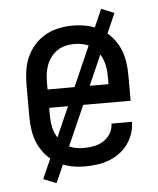

<svg xmlns="http://www.w3.org/2000/svg" viewBox="-49 -624 598 728"><g transform="rotate(-5 250.0 -260.0)"><path d="M250 8Q223 8 196.5 2.5Q170 -3 146.5 -16Q123 -29 104.5 -49.5Q86 -70 75 -94.5Q64 -119 60 -146Q56 -173 56 -200V-320Q56 -347 60 -374Q64 -401 75 -425.5Q86 -450 104.5 -470.5Q123 -491 146.5 -504Q170 -517 196.5 -522.5Q223 -528 250 -528Q277 -528 303.5 -522.5Q330 -517 353.5 -504Q377 -491 395.5 -470.5Q414 -450 425 -425.5Q436 -401 440 -374Q444 -347 444 -320V-225H134V-200Q134 -183 136 -166Q138 -149 144 -133Q150 -117 160.5 -103Q171 -89 185 -79.5Q199 -70 216 -66Q233 -62 250 -62Q270 -62 289.5 -65.5Q309 -69 326 -79.5Q343 -90 353.5 -107.5Q364 -125 364 -145H442Q442 -122 434.5 -100Q427 -78 413.5 -59.5Q400 -41 381 -27.5Q362 -14 340.5 -6Q319 2 296 5Q273 8 250 8ZM366 -295V-320Q366 -337 364 -354Q362 -371 356 -387Q350 -403 339.5 -417Q329 -431 315 -440.5Q301 -450 284 -454Q267 -458 250 -458Q233 -458 216 -454Q199 -450 185 -440.5Q171 -431 160.5 -417Q150 -403 144 -387Q138 -371 136 -354Q134 -337 134 -320V-295ZM137 62 88 42 363 -582 412 -562Z"/></g></svg>

Font: Iosevka Fixed
Style: Regular
Weight: 400
Monospace: yes
Designer: Belleve Invis
Foundry: Belleve Invis
Version: Version 33.2.4